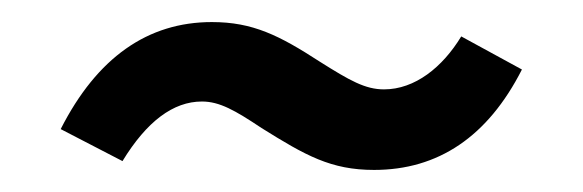

<svg xmlns="http://www.w3.org/2000/svg" viewBox="-20 -404 528 174"><path d="M319 -250C377 -250 422 -280 453 -341L398 -371C381 -343 356 -323 328 -323C311 -323 297 -331 270 -348C233 -372 209 -384 172 -384C114 -384 68 -352 35 -287L91 -258C113 -294 137 -312 163 -312C179 -312 193 -304 217 -288C257 -263 280 -250 319 -250Z"/></svg>

Font: Fira Sans
Style: Regular
Weight: 400
Designer: Carrois Corporate & Edenspiekermann AG
Foundry: Carrois Corporate GbR & Edenspiekermann AG
Version: Version 4.203